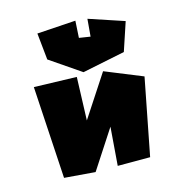

<svg xmlns="http://www.w3.org/2000/svg" viewBox="-92 -704 677 744"><g transform="rotate(-15 246.5 -332.5)"><path d="M122 -616 133 -509 256 -425 427 -460 465 -574 324 -621 318 -551 273 -558 277 -626ZM55 -419 77 -49 201 -39 302 -194 290 -40H420L480 -348L330 -409L220 -241L226 -414Z"/></g></svg>

Font: Super Mario
Style: Regular
Weight: 400
Version: Version 1.0